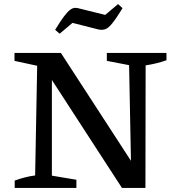

<svg xmlns="http://www.w3.org/2000/svg" viewBox="-20 -920 854 940"><path d="M503 -661H795V-625Q769 -616 744.5 -610Q720 -604 693 -600L692 0H577L209 -567L234 -574V-60L354 -40V0H52V-36Q77 -45 102 -51.5Q127 -58 152 -61L162 -598L51 -622V-661H278L645 -96L622 -89L612 -601L503 -622ZM272 -755 250 -774Q276 -817 293.5 -840Q311 -863 323.5 -872Q336 -881 346.5 -881.5Q357 -882 370 -878L495 -847L558 -900L580 -880Q548 -828 528.5 -804.5Q509 -781 494 -776.5Q479 -772 461 -776L335 -808Z"/></svg>

Font: Piazzolla Thin SemiBold
Style: Regular
Weight: 600
Version: Version 2.005